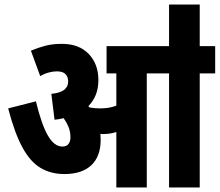

<svg xmlns="http://www.w3.org/2000/svg" viewBox="-20 -825 967 845"><path d="M423 -209Q423 -137 382 -98Q341 -59 263 -59Q204 -59 158.5 -86Q113 -113 78.5 -176.5Q44 -240 16 -348L138 -379Q163 -276 191 -228Q219 -180 254 -180Q273 -180 281.5 -191.5Q290 -203 290 -220Q290 -246 281.5 -266.5Q273 -287 260 -305Q241 -300 220 -298L206 -412Q280 -419 280 -466Q280 -487 268 -499Q256 -511 230 -511Q214 -511 195 -506Q176 -501 157 -490L116 -602Q147 -615 179 -623.5Q211 -632 252 -632Q328 -632 370.5 -587.5Q413 -543 413 -473Q413 -436 401.5 -407.5Q390 -379 369 -358Q372 -355 374 -352Q397 -348 420 -348Q439 -348 456 -350.5Q473 -353 492 -360V-502H449V-622H927V-502H859V0H724V-502H626V0H492V-244Q477 -239 462 -237Q447 -235 432 -235Q427 -235 422 -236Q423 -223 423 -209ZM724 -616V-805H859V-616Z"/></svg>

Font: Noto Sans ExtraCondensed ExtraBold
Style: Italic
Weight: 800
Width: 2
Italic angle: -12°
Designer: Monotype Design Team
Foundry: Monotype Imaging Inc.
Version: Version 2.013; ttfautohint (v1.8.4.7-5d5b)